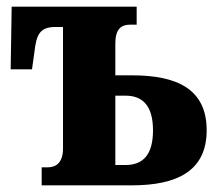

<svg xmlns="http://www.w3.org/2000/svg" viewBox="-20 -556 649 576"><path d="M105 0H376C511 0 600 -43 600 -165C600 -289 511 -330 376 -330H326V-426C326 -469 344 -482 370 -482H390V-536H15L12 -348H76L83 -398C89 -452 99 -475 146 -475H169V-110C169 -69 149 -54 123 -54H105ZM326 -61V-269H357C410 -269 439 -236 439 -165C439 -93 410 -61 357 -61Z"/></svg>

Font: Noto Serif Condensed ExtraBold
Style: Regular
Weight: 800
Width: 3
Designer: Monotype Design Team
Foundry: Monotype Imaging Inc.
Version: Version 2.013